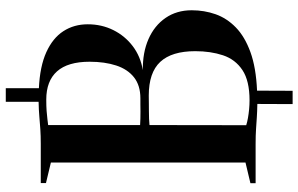

<svg xmlns="http://www.w3.org/2000/svg" viewBox="-204 -700 1032 664"><g transform="rotate(-90 312.0 -368.0)"><path d="M284 128 284.5 6Q258 5.5 238.5 4.2Q219 3 198 1.5Q177 0 145.5 0H10.5V-18L82 -35V-708L11 -725V-743H147Q174.5 -743 196.8 -744.5Q219 -746 241.5 -748Q264 -750 292 -750.5V-864H339V-749.5Q414.5 -746 463.5 -723.8Q512.5 -701.5 536.2 -664.8Q560 -628 560 -580.5Q560 -532.5 540 -492.2Q520 -452 484.5 -425Q449 -398 401.5 -390Q462 -391 508.8 -370.5Q555.5 -350 582 -311.5Q608.5 -273 608.5 -221Q608.5 -177.5 594.8 -138.5Q581 -99.5 549.2 -68.5Q517.5 -37.5 464 -18Q410.5 1.5 330.5 5L330 128ZM297 -21Q364.5 -21 401.5 -45.5Q438.5 -70 452.8 -112.8Q467 -155.5 467 -209Q467 -290 430 -329.8Q393 -369.5 313.5 -369.5Q301.5 -369.5 287.5 -369.2Q273.5 -369 259.8 -369Q246 -369 233.2 -368.5Q220.5 -368 211.5 -367L211 -32.5Q222 -29 236 -26.5Q250 -24 265.8 -22.5Q281.5 -21 297 -21ZM304 -398.5Q348.5 -398.5 376.5 -420.5Q404.5 -442.5 417.5 -482.2Q430.5 -522 430.5 -574Q430.5 -649.5 397.2 -686.8Q364 -724 299.5 -724Q277 -724 260.2 -722.8Q243.5 -721.5 231.8 -720Q220 -718.5 211.5 -717.5V-399.5Q221 -399 233.2 -398.5Q245.5 -398 258.2 -398.2Q271 -398.5 283 -398.5Q295 -398.5 304 -398.5Z"/></g></svg>

Font: Merriweather 144pt SemiBold
Style: Regular
Weight: 600
Version: Version 2.100